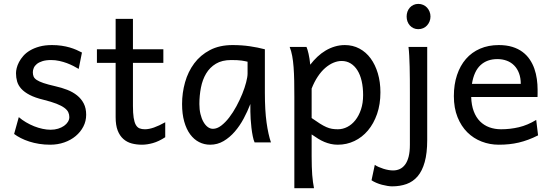

<svg xmlns="http://www.w3.org/2000/svg" viewBox="-20 -743 2877 1002"><path d="M390.6 -383.3Q378.4 -390.6 362.8 -398.7Q347.2 -406.7 328.9 -413.6Q310.5 -420.4 289.8 -425Q269 -429.7 246.6 -429.7Q219.7 -429.7 201.4 -423.8Q183.1 -418 172.1 -408.9Q161.1 -399.9 156.2 -388.4Q151.4 -377 151.4 -366.2Q151.4 -353.5 155.3 -343.8Q159.2 -334 171.6 -325.7Q184.1 -317.4 207 -309.6Q230 -301.8 268.6 -293Q301.8 -285.6 331.1 -274.2Q360.4 -262.7 382.3 -245.1Q404.3 -227.5 417 -202.9Q429.7 -178.2 429.7 -144Q429.7 -110.8 415 -82.5Q400.4 -54.2 375 -33Q349.6 -11.7 315.4 0.2Q281.2 12.2 241.7 12.2Q211.9 12.2 184.3 7.8Q156.7 3.4 132.6 -4.4Q108.4 -12.2 88.4 -22.5Q68.4 -32.7 53.7 -43.9L78.1 -131.8Q94.7 -117.2 115.5 -105Q136.2 -92.8 158.2 -84Q180.2 -75.2 202.4 -70.6Q224.6 -65.9 244.1 -65.9Q265.6 -65.9 283.4 -71.5Q301.3 -77.1 314.2 -86.2Q327.1 -95.2 334.5 -107.2Q341.8 -119.1 341.8 -131.8Q341.8 -145.5 336.2 -157.5Q330.6 -169.4 315.7 -180.4Q300.8 -191.4 274.7 -201.7Q248.5 -211.9 207.5 -222.2Q163.1 -232.9 135 -247.6Q106.9 -262.2 91.1 -279.8Q75.2 -297.4 69.3 -317.9Q63.5 -338.4 63.5 -361.3Q63.5 -372.6 67.1 -387.7Q70.8 -402.8 79.3 -419.2Q87.9 -435.5 101.8 -451.4Q115.7 -467.3 136.7 -479.7Q157.7 -492.2 186 -500Q214.4 -507.8 251.5 -507.8Q277.8 -507.8 301 -504.4Q324.2 -501 343.5 -495.4Q362.8 -489.7 378.9 -482.7Q395 -475.6 407.7 -468.8Z M485.8 -485.8H583.5V-644.5H673.8V-485.8H832.5V-415H673.8V-190.4Q673.8 -152.8 677.5 -128.9Q681.2 -105 688.7 -91.6Q696.3 -78.1 708 -73.2Q719.7 -68.4 736.3 -68.4Q757.3 -68.4 783.7 -77.6Q810.1 -86.9 842.3 -105V-26.9Q808.6 -4.9 777.8 3.7Q747.1 12.2 721.2 12.2Q692.4 12.2 667.5 5.6Q642.6 -1 623.8 -17.6Q605 -34.2 594.2 -61.8Q583.5 -89.4 583.5 -131.8V-415H485.8Z M1272 -420.9Q1266.1 -422.4 1258.8 -423.8Q1251.5 -425.3 1241.5 -426.8Q1231.4 -428.2 1218 -429Q1204.6 -429.7 1186.5 -429.7Q1138.7 -429.7 1106.7 -410.4Q1074.7 -391.1 1055.7 -359.1Q1036.6 -327.1 1028.6 -285.6Q1020.5 -244.1 1020.5 -200.2Q1020.5 -171.9 1026.1 -148.2Q1031.7 -124.5 1041.5 -107.2Q1051.3 -89.8 1064 -80.3Q1076.7 -70.8 1091.3 -70.8Q1112.8 -70.8 1134.5 -87.4Q1156.2 -104 1176.3 -130.1Q1196.3 -156.2 1213.9 -188.7Q1231.4 -221.2 1244.4 -253.2Q1257.3 -285.2 1264.6 -313.5Q1272 -341.8 1272 -358.9ZM1308.6 0Q1303.2 -11.7 1299.1 -32.2Q1294.9 -52.7 1292.2 -75.9Q1289.6 -99.1 1288.1 -122.1Q1286.6 -145 1286.6 -161.1V-200.2Q1272 -162.1 1251.7 -124.3Q1231.4 -86.4 1205.3 -56.2Q1179.2 -25.9 1147 -6.8Q1114.7 12.2 1076.7 12.2Q1045.9 12.2 1019 -1.5Q992.2 -15.1 972.4 -42Q952.6 -68.8 941.4 -108.6Q930.2 -148.4 930.2 -200.2Q930.2 -258.3 945.8 -313.7Q961.4 -369.1 993.7 -412.4Q1025.9 -455.6 1075.7 -481.7Q1125.5 -507.8 1193.8 -507.8Q1241.2 -507.8 1283.2 -501.7Q1325.2 -495.6 1362.3 -485.8V-258.8Q1362.3 -166.5 1371.1 -103.8Q1379.9 -41 1394 0Z M1606.4 -127Q1631.3 -109.4 1649.7 -97.9Q1668 -86.4 1683.1 -79.8Q1698.2 -73.2 1712.2 -70.8Q1726.1 -68.4 1743.2 -68.4Q1769 -68.4 1792.7 -80.6Q1816.4 -92.8 1834.7 -116Q1853 -139.2 1864 -172.1Q1875 -205.1 1875 -246.6Q1875 -287.1 1867.4 -320.1Q1859.9 -353 1845.2 -376.2Q1830.6 -399.4 1809.8 -412.1Q1789.1 -424.8 1762.7 -424.8Q1741.7 -424.8 1719.7 -415.5Q1697.8 -406.2 1677 -388.2Q1656.2 -370.1 1638.2 -343Q1620.1 -315.9 1606.4 -280.8ZM1579.6 -498Q1585 -485.4 1590.3 -462.2Q1595.7 -439 1599.1 -405.3Q1616.2 -427.7 1636.5 -446.8Q1656.7 -465.8 1679.4 -479.2Q1702.1 -492.7 1727.3 -500.2Q1752.4 -507.8 1779.8 -507.8Q1821.3 -507.8 1855.7 -489.5Q1890.1 -471.2 1914.3 -438.2Q1938.5 -405.3 1951.9 -360.1Q1965.3 -314.9 1965.3 -261.2Q1965.3 -198.7 1947.8 -148.2Q1930.2 -97.7 1900.1 -62Q1870.1 -26.4 1829.6 -7.1Q1789.1 12.2 1743.2 12.2Q1723.6 12.2 1706.3 8.3Q1689 4.4 1672.6 -2.4Q1656.2 -9.3 1640.1 -19.3Q1624 -29.3 1606.4 -41.5V73.2Q1606.4 102.5 1607.2 126.2Q1607.9 149.9 1609.4 169.9Q1610.8 189.9 1613.3 206.8Q1615.7 223.6 1618.7 239.3H1516.1V-236.8Q1516.1 -282.2 1515.4 -321Q1514.6 -359.9 1512.2 -392.3Q1509.8 -424.8 1504.9 -451.2Q1500 -477.5 1491.7 -498Z M2102.1 -656.7Q2102.1 -670.4 2106.4 -682.4Q2110.8 -694.3 2118.9 -703.4Q2127 -712.4 2138.2 -717.5Q2149.4 -722.7 2163.1 -722.7Q2176.8 -722.7 2188.5 -717.5Q2200.2 -712.4 2208.5 -703.4Q2216.8 -694.3 2221.7 -682.4Q2226.6 -670.4 2226.6 -656.7Q2226.6 -643.1 2221.7 -631.1Q2216.8 -619.1 2208.5 -610.1Q2200.2 -601.1 2188.5 -595.9Q2176.8 -590.8 2163.1 -590.8Q2149.4 -590.8 2138.2 -595.9Q2127 -601.1 2118.9 -610.1Q2110.8 -619.1 2106.4 -631.1Q2102.1 -643.1 2102.1 -656.7ZM2209.5 -12.2Q2209.5 56.2 2196.5 102.5Q2183.6 148.9 2159.7 177Q2135.7 205.1 2101.8 217.3Q2067.9 229.5 2026.4 229.5Q2016.1 229.5 2002.2 227.3Q1988.3 225.1 1973.4 221.2Q1958.5 217.3 1944.1 211.2Q1929.7 205.1 1918.9 197.8L1936 117.2Q1943.8 123 1956.1 128.4Q1968.3 133.8 1981.4 137.9Q1994.6 142.1 2007.8 144.3Q2021 146.5 2031.2 146.5Q2050.8 146.5 2066.9 138.9Q2083 131.3 2094.7 115.2Q2106.4 99.1 2112.8 73.7Q2119.1 48.3 2119.1 12.2V-258.8Q2119.1 -294.4 2118.9 -329.1Q2118.7 -363.8 2117.9 -394.8Q2117.2 -425.8 2115.7 -452.4Q2114.3 -479 2111.8 -498H2209.5Z M2439 -236.8Q2440.4 -193.8 2452.4 -162.1Q2464.4 -130.4 2485.1 -109.6Q2505.9 -88.9 2533.9 -78.6Q2562 -68.4 2595.2 -68.4Q2642.6 -68.4 2688 -79.1Q2733.4 -89.8 2778.3 -117.2L2788.1 -36.6Q2762.2 -23.4 2737.3 -14.2Q2712.4 -4.9 2687.5 1Q2662.6 6.8 2637 9.5Q2611.3 12.2 2583 12.2Q2536.1 12.2 2493.7 -4.2Q2451.2 -20.5 2418.9 -52.5Q2386.7 -84.5 2367.7 -131.8Q2348.6 -179.2 2348.6 -241.7Q2348.6 -302.2 2365 -351.3Q2381.3 -400.4 2411.6 -435.3Q2441.9 -470.2 2485.4 -489Q2528.8 -507.8 2583 -507.8Q2623 -507.8 2653.8 -498.3Q2684.6 -488.8 2707 -471.9Q2729.5 -455.1 2744.6 -432.6Q2759.8 -410.2 2768.8 -384.3Q2777.8 -358.4 2781.7 -330.3Q2785.6 -302.2 2785.6 -274.9V-255.9Q2785.6 -243.7 2785.2 -236.8ZM2575.7 -434.6Q2522 -434.6 2487.8 -403.1Q2453.6 -371.6 2442.9 -305.2H2697.8Q2697.8 -336.4 2688.7 -360.6Q2679.7 -384.8 2663.3 -401.4Q2647 -418 2624.5 -426.3Q2602.1 -434.6 2575.7 -434.6Z"/></svg>

Font: Andika New Basic
Style: Regular
Weight: 400
Designer: Victor Gaultney, Annie Olsen, Julie Remington, Don Collingsworth, Eric Hays
Foundry: SIL International
Version: Version 5.500; ttfautohint (v1.8.3)